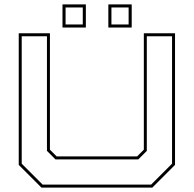

<svg xmlns="http://www.w3.org/2000/svg" viewBox="-20 -851 879 871"><path d="M168 0 65 -103V-700H206.5V-172L237 -141.5H602L632.5 -172V-700H774V-103L671 0ZM173.5 -13.5H665.5L760.5 -108.5V-686.5H646V-166.5L607.5 -128H231.5L193 -166.5V-686.5H78.5V-108.5ZM471.5 -726V-831H577.5V-726ZM263.5 -726V-831H369.5V-726ZM277.5 -740H355.5V-817H277.5ZM485.5 -740H563.5V-817H485.5Z"/></svg>

Font: Tourney Expanded Thin
Style: Regular
Weight: 100
Width: 7
Designer: Tyler Finck
Foundry: Etcetera Type Co
Version: Version 1.010; ttfautohint (v1.8.3)